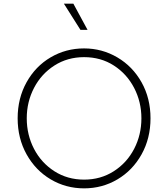

<svg xmlns="http://www.w3.org/2000/svg" viewBox="-20 -1023 924 1055"><path d="M77 -373Q77 -483 126 -571Q175 -659 258.5 -708Q342 -757 442 -757Q541 -757 625 -707.5Q709 -658 758 -570.5Q807 -483 807 -373Q807 -263 758 -175Q709 -87 625.5 -37.5Q542 12 442 12Q342 12 258.5 -37.5Q175 -87 126 -175Q77 -263 77 -373ZM442 -36Q533 -36 605 -82Q677 -128 717 -205Q757 -282 757 -373Q757 -463 717 -540Q677 -617 605.5 -663Q534 -709 442 -709Q351 -709 279 -663Q207 -617 167 -540Q127 -463 127 -373Q127 -282 167 -205Q207 -128 279 -82Q351 -36 442 -36ZM331 -1003H383L461 -859H422Z"/></svg>

Font: Eudoxus Sans ExtraLight
Style: Regular
Weight: 200
Designer: Stijn de Vries
Foundry: tokotype
Version: Version 2.005